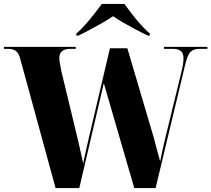

<svg xmlns="http://www.w3.org/2000/svg" viewBox="-26 -951 1069 971"><path d="M77 -651Q69 -683 54 -693.5Q39 -704 15 -704H-6V-714H357V-704H330Q274 -704 274 -657Q274 -649 277.5 -628Q281 -607 284 -592L349 -323Q361 -275 373 -222.5Q385 -170 395 -124Q401 -157 409 -190.5Q417 -224 422 -248L530 -707H618L749 -264Q759 -227 767.5 -195Q776 -163 784 -135Q788 -157 794 -184Q800 -211 807 -241L892 -589Q902 -630 902 -656Q902 -682 888.5 -693Q875 -704 847 -704H803V-714H1023V-704H983Q955 -704 939 -690Q923 -676 911 -626L761 0H653L499 -530L375 0H255ZM360 -781Q382 -800 405.5 -826.5Q429 -853 451 -881Q473 -909 489 -931H603Q619 -909 640.5 -881Q662 -853 686 -826.5Q710 -800 732 -781V-771H722Q696 -783 663 -800.5Q630 -818 598.5 -836Q567 -854 546 -869Q524 -854 492.5 -836Q461 -818 428.5 -800.5Q396 -783 370 -771H360Z"/></svg>

Font: Noto Serif Display SemiCondensed Black
Style: Regular
Weight: 900
Width: 4
Designer: Monotype Design Team
Foundry: Monotype Imaging Inc.
Version: Version 2.009